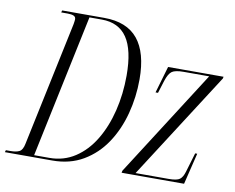

<svg xmlns="http://www.w3.org/2000/svg" viewBox="-101 -816 1122 917"><g transform="rotate(10 460.0 -357.0)"><path d="M-23 0 -20 -10H3Q30 -10 45.5 -18Q61 -26 67 -57L194 -659Q197 -677 197 -683Q197 -695 186.5 -699.5Q176 -704 158 -704H126L129 -714H333Q443 -714 496.5 -648.5Q550 -583 550 -454Q550 -368 528.5 -286.5Q507 -205 464 -140.5Q421 -76 356.5 -38Q292 0 207 0ZM191 -10Q260 -10 315 -46Q370 -82 408 -145Q446 -208 466 -289.5Q486 -371 486 -461Q486 -585 445.5 -644.5Q405 -704 323 -704H263L117 -10ZM543 0 545 -10 875 -526H751Q711 -526 695 -515Q679 -504 667 -467L648 -406H636L674 -536H943L941 -527L609 -10H769Q809 -10 823 -20.5Q837 -31 845 -58L873 -152H883L846 0Z"/></g></svg>

Font: Noto Serif Display ExtraCondensed Light
Style: Italic
Weight: 300
Width: 2
Italic angle: -12°
Designer: Monotype Design Team
Foundry: Monotype Imaging Inc.
Version: Version 2.009